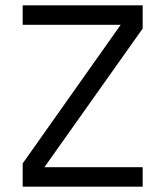

<svg xmlns="http://www.w3.org/2000/svg" viewBox="-20 -700 620 720"><path d="M65 -87 470 -660 505 -607H65V-680H515V-593L109 -20L75 -73H515V0H65Z"/></svg>

Font: TASA Orbiter VF Text
Style: Regular
Weight: 400
Designer: Weizhong Zhang
Foundry: 本地遙控
Version: Version 1.001;Glyphs 3.2 (3192)